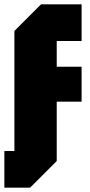

<svg xmlns="http://www.w3.org/2000/svg" viewBox="-34 -720 414 880"><path d="M-14 140V-28H32V-578L154 -700H340V-532H226V-414H340V-254H226V18L104 140Z"/></svg>

Font: Tektur Condensed ExtraBold
Style: Regular
Weight: 800
Width: 3
Designer: Adam Jagosz
Foundry: Adam Jagosz
Version: Version 1.005;gftools[0.9.30]